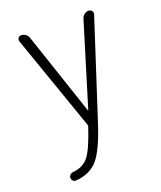

<svg xmlns="http://www.w3.org/2000/svg" viewBox="-138 -609 777 925"><g transform="rotate(-20 250.0 -146.0)"><path d="M234.4 -4.9 63.5 -494.1Q60.5 -503.9 65.9 -511.7Q71.3 -519.5 81.1 -519.5Q92.8 -519.5 103 -512.2Q113.3 -504.9 117.2 -494.1L259.8 -69.3Q259.8 -68.4 260.7 -68.4Q261.7 -68.4 261.7 -69.3L391.6 -494.1Q395.5 -504.9 405.3 -512.2Q415 -519.5 426.8 -519.5Q436.5 -519.5 442.9 -511.7Q449.2 -503.9 446.3 -494.1L286.1 0Q244.1 130.9 203.6 177.2Q163.1 223.6 90.8 228.5Q82 229.5 75.7 223.1Q69.3 216.8 69.3 208Q69.3 199.2 75.7 192.9Q82 186.5 90.8 185.5Q141.6 181.6 170.4 147Q199.2 112.3 234.4 4.9Q236.3 0 234.4 -4.9Z"/></g></svg>

Font: Rounded-L Mgen+ 1mn light
Style: Regular
Weight: 200
Designer: [Source Han Sans]
Ryoko NISHIZUKA  (kana & ideographs); Paul D. Hunt (Latin, Greek & Cyrillic); Wenlong ZHANG  (bopomofo
Version: Version 1.059.20150602